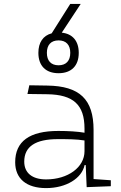

<svg xmlns="http://www.w3.org/2000/svg" viewBox="-20 -964 626 994"><path d="M428.7 4.9 553.7 0V-30.8L464.4 -37.1V-291.5C464.4 -449.7 392.6 -518.6 224.6 -521L131.8 -522.5L122.1 -477.5L224.6 -476.1C359.9 -474.1 417.5 -421.9 417.5 -297.9V-276.9C381.3 -283.2 333 -286.1 282.2 -286.1C132.8 -286.1 58.6 -232.4 58.6 -124C58.6 -39.1 116.7 9.8 218.8 9.8C322.8 9.8 403.8 -41 418 -109.4H423.8ZM417.5 -236.8V-181.2C417.5 -98.1 332 -35.2 218.8 -35.2C147 -35.2 105.5 -68.4 105.5 -127.4C105.5 -205.1 163.1 -243.7 279.8 -243.7C324.2 -243.7 376.5 -243.7 417.5 -236.8ZM283.2 -585C349.6 -585 387.7 -623.5 387.7 -690.4C387.7 -751.5 356 -789.1 299.8 -794.9L397.9 -943.8H343.8L247.6 -791.5C203.1 -779.8 178.7 -744.1 178.7 -690.4C178.7 -623.5 216.8 -585 283.2 -585ZM283.2 -626C244.1 -626 222.7 -649.4 222.7 -690.4C222.7 -731.4 244.1 -754.9 283.2 -754.9C322.3 -754.9 343.8 -731.4 343.8 -690.4C343.8 -649.4 322.3 -626 283.2 -626Z"/></svg>

Font: Cascadia Mono PL ExtraLight
Style: Regular
Weight: 200
Monospace: yes
Designer: Aaron Bell
Foundry: Saja Typeworks
Version: Version 2404.023